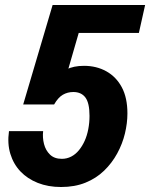

<svg xmlns="http://www.w3.org/2000/svg" viewBox="-20 -740 602 770"><path d="M225 10Q173 10 131.5 -6.5Q90 -23 62 -52.5Q34 -82 21.5 -123Q9 -164 16 -214H153Q150 -188 156.5 -162.5Q163 -137 180.5 -120Q198 -103 228 -103Q248 -103 265.5 -112Q283 -121 296.5 -137.5Q310 -154 319.5 -175Q329 -196 334 -222Q339 -248 339 -275Q339 -327 322.5 -349Q306 -371 274 -371Q251 -371 232 -360Q213 -349 197 -321H73L191 -720H562L537 -608H222L307 -647L237 -405L196 -421Q218 -447 246.5 -461.5Q275 -476 317 -476Q367 -476 406.5 -454Q446 -432 468.5 -390Q491 -348 491 -285Q491 -246 481 -204.5Q471 -163 450 -124.5Q429 -86 397.5 -55.5Q366 -25 323 -7.5Q280 10 225 10Z"/></svg>

Font: Instrument Sans SemiCondensed
Style: Bold Italic
Weight: 700
Width: 4
Italic angle: -13°
Designer: Rodrigo Fuenzalida
Foundry: fragTYPE
Version: Version 1.000;gftools[0.9.28]